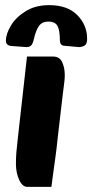

<svg xmlns="http://www.w3.org/2000/svg" viewBox="-20 -711 359 747"><path d="M86 16Q67 16 54.5 -11.5Q42 -39 42 -73Q42 -96 43.5 -116Q45 -136 49 -170L85 -491H187Q212 -491 222 -469Q232 -447 232 -419Q232 -405 230 -389.5Q228 -374 224 -342L205 -179Q200 -130 195 -95Q190 -60 186.5 -33.5Q183 -7 180 16ZM171 -691Q243 -691 281 -652Q319 -613 319 -560Q319 -538 307 -532.5Q295 -527 284 -528L229 -533Q220 -534 216.5 -540Q213 -546 213 -553Q213 -592 204 -609.5Q195 -627 168 -627Q144 -627 132 -610.5Q120 -594 112 -560Q108 -541 101 -534Q94 -527 80 -528L25 -532Q14 -533 8.5 -538Q3 -543 3 -552Q3 -579 22.5 -611.5Q42 -644 80 -667.5Q118 -691 171 -691Z"/></svg>

Font: Alkatra
Style: Bold
Weight: 700
Designer: Suman Bhandary
Version: Version 1.100;gftools[0.9.22]